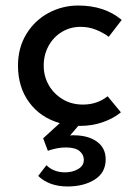

<svg xmlns="http://www.w3.org/2000/svg" viewBox="-20 -445 496 694"><path d="M263 10 233 45Q236 44 241 44Q296 43 329 66Q362 89 362 131Q362 179 322.5 204Q283 229 224 229Q158 229 118 191L148 152Q159 164 176.5 171Q194 178 215 178Q242 178 262.5 166Q283 154 283 133Q283 114 267.5 101Q252 88 218 88Q187 88 153 100L136 55L196 0Q126 -20 85.5 -75Q45 -130 45 -208Q45 -272 75 -321.5Q105 -371 155 -398Q205 -425 263 -425Q358 -425 420 -373L373 -312Q353 -327 327 -337.5Q301 -348 271 -348Q234 -348 203.5 -329.5Q173 -311 155.5 -279Q138 -247 138 -208Q138 -169 156.5 -137Q175 -105 207 -86Q239 -67 280 -67Q331 -67 369 -97L417 -39Q389 -16 350.5 -3Q312 10 272 10Z"/></svg>

Font: Josefin Sans
Style: Regular
Weight: 400
Designer: Santiago Orozco
Foundry: Typemade
Version: Version 2.000